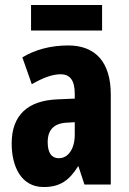

<svg xmlns="http://www.w3.org/2000/svg" viewBox="-20 -743 518 773"><path d="M391 -723H105V-620H391ZM255 -560C184 -560 121 -543 70 -512L108 -404C155 -431 192 -444 224 -444C263 -444 281 -418 281 -365V-346L211 -343C92 -338 27 -280 27 -165C27 -76 63 10 156 10C222 10 259 -17 294 -73H296L320 0H426V-363C426 -494 363 -560 255 -560ZM247 -249 281 -251V-201C281 -143 254 -106 217 -106C188 -106 172 -127 172 -171C172 -220 197 -246 247 -249Z"/></svg>

Font: Noto Sans Khmer UI ExtraCondensed ExtraBold
Style: Regular
Weight: 800
Width: 2
Designer: Danh Hong and the Monotype Design Team
Foundry: Monotype Imaging Inc.
Version: Version 2.002